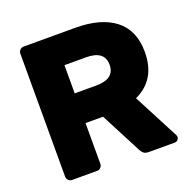

<svg xmlns="http://www.w3.org/2000/svg" viewBox="-124 -823 944 947"><g transform="rotate(-20 347.5 -350.0)"><path d="M650 -471Q650 -326 531 -271L655 -33Q658 -27 658 -22Q658 -13 651.5 -6.5Q645 0 636 0H500Q482 0 473 -7.5Q464 -15 458 -27L347 -241H255V-27Q255 -16 247 -8Q239 0 228 0H97Q86 0 78 -8Q70 -16 70 -27V-673Q70 -684 78 -692Q86 -700 97 -700H368Q502 -700 576 -642.5Q650 -585 650 -471ZM368 -397Q465 -397 465 -471Q465 -545 368 -545H255V-397Z"/></g></svg>

Font: Rubik
Style: Regular
Weight: 700
Designer: Hubert & Fischer
Foundry: Hubert & Fischer
Version: Version 1.100